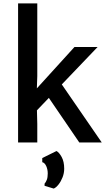

<svg xmlns="http://www.w3.org/2000/svg" viewBox="-20 -831 618 1120"><path d="M549.5 -557 340.5 -338.5 573.5 0H442.5L265 -260L195.5 -187.5L197.5 -108V0H85.5V-811H197.5V-387L195 -315.5L414.5 -557ZM293.5 269 240 253V240.5Q247.5 232 253 218Q258.5 204 258.5 181Q258.5 157.5 249.8 138Q241 118.5 226.5 115V91L309.5 50Q324.5 57.5 339.5 84.5Q354.5 111.5 354.5 153Q354.5 179 345 203.2Q335.5 227.5 321.5 245.2Q307.5 263 293.5 269Z"/></svg>

Font: Koeln Type Sans
Style: Regular
Weight: 400
Designer: Eben Sorkin
Foundry: Eben Sorkin
Version: Version 2.001